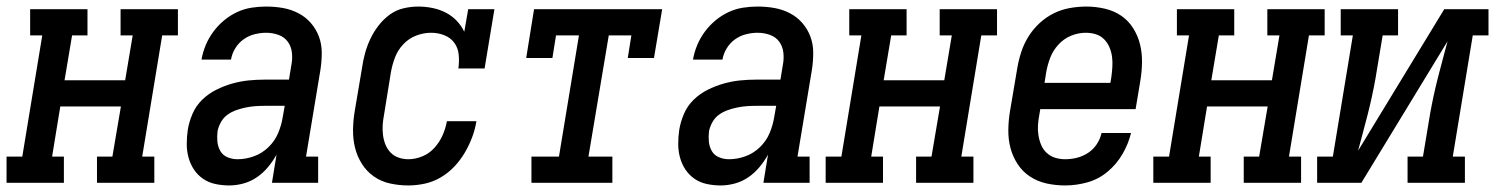

<svg xmlns="http://www.w3.org/2000/svg" viewBox="-44 -558 4564 586"><path d="M-24 0V-80H24L85 -450H48V-530H223V-450H176L153 -313H338L361 -450H324V-530H499V-450H451L390 -80H427V0H252V-80H299L325 -233H140L115 -80H151V0Z M656 8H655Q655 8 655 8Q655 8 655 8Q634 8 613 3.5Q592 -1 575.5 -12.5Q559 -24 548 -40.5Q537 -57 531.5 -77Q526 -97 526 -118.5Q526 -140 529 -161Q533 -186 543.5 -210.5Q554 -235 573 -253.5Q592 -272 616 -284Q640 -296 665 -303Q690 -310 714.5 -312.5Q739 -315 764 -315H838L845 -358Q849 -377 847 -396.5Q845 -416 834.5 -430.5Q824 -445 806 -451.5Q788 -458 768 -458Q751 -458 733 -453.5Q715 -449 699.5 -438Q684 -427 674 -410.5Q664 -394 661 -376H571Q575 -399 584 -420.5Q593 -442 607 -461Q621 -480 639.5 -495.5Q658 -511 679.5 -521Q701 -531 723.5 -534.5Q746 -538 768 -538Q795 -538 820 -533.5Q845 -529 867 -517.5Q889 -506 905 -487.5Q921 -469 929.5 -446Q938 -423 938 -397Q938 -371 934 -345L890 -80H927V0H786L800 -86Q789 -66 774 -48Q759 -30 740 -17Q721 -4 699 2Q677 8 656 8ZM681 -72Q706 -72 731 -81Q756 -90 775.5 -109Q795 -128 805 -152Q815 -176 819 -201L825 -235H764Q750 -235 735.5 -234Q721 -233 706.5 -230Q692 -227 677.5 -222Q663 -217 650.5 -208Q638 -199 630.5 -185.5Q623 -172 620 -158Q618 -142 619.5 -126Q621 -110 628.5 -97Q636 -84 650.5 -78Q665 -72 681 -72Z M1202 8Q1174 8 1146.5 2Q1119 -4 1097 -19.5Q1075 -35 1060.5 -58Q1046 -81 1039.5 -107.5Q1033 -134 1033.5 -163Q1034 -192 1039 -221L1061 -351Q1064 -373 1070 -395Q1076 -417 1086 -438.5Q1096 -460 1111 -479.5Q1126 -499 1145 -513Q1164 -527 1187 -532.5Q1210 -538 1232 -538Q1255 -538 1276.5 -533.5Q1298 -529 1316.5 -519.5Q1335 -510 1349.5 -495Q1364 -480 1373 -461L1385 -530H1465L1435 -349H1355Q1358 -370 1356 -391Q1354 -412 1342.5 -427.5Q1331 -443 1312 -450.5Q1293 -458 1272 -458Q1249 -458 1226.5 -449.5Q1204 -441 1187 -423Q1170 -405 1161.5 -382.5Q1153 -360 1149 -337L1128 -207Q1125 -192 1124 -176.5Q1123 -161 1125 -145.5Q1127 -130 1132.5 -116.5Q1138 -103 1148 -92.5Q1158 -82 1172.5 -77Q1187 -72 1202 -72Q1224 -72 1245.5 -81Q1267 -90 1282.5 -107.5Q1298 -125 1307 -145.5Q1316 -166 1320 -188H1410Q1406 -163 1397 -139Q1388 -115 1374.5 -92Q1361 -69 1342.5 -49.5Q1324 -30 1301 -16.5Q1278 -3 1252.5 2.5Q1227 8 1202 8Z M1578 0V-80H1662L1723 -450H1653L1642 -381H1562L1586 -530H1977L1952 -381H1872L1883 -450H1814L1752 -80H1825V0Z M2156 8H2155Q2155 8 2155 8Q2155 8 2155 8Q2134 8 2113 3.5Q2092 -1 2075.5 -12.5Q2059 -24 2048 -40.5Q2037 -57 2031.5 -77Q2026 -97 2026 -118.5Q2026 -140 2029 -161Q2033 -186 2043.5 -210.5Q2054 -235 2073 -253.5Q2092 -272 2116 -284Q2140 -296 2165 -303Q2190 -310 2214.5 -312.5Q2239 -315 2264 -315H2338L2345 -358Q2349 -377 2347 -396.5Q2345 -416 2334.5 -430.5Q2324 -445 2306 -451.5Q2288 -458 2268 -458Q2251 -458 2233 -453.5Q2215 -449 2199.5 -438Q2184 -427 2174 -410.5Q2164 -394 2161 -376H2071Q2075 -399 2084 -420.5Q2093 -442 2107 -461Q2121 -480 2139.5 -495.5Q2158 -511 2179.5 -521Q2201 -531 2223.5 -534.5Q2246 -538 2268 -538Q2295 -538 2320 -533.5Q2345 -529 2367 -517.5Q2389 -506 2405 -487.5Q2421 -469 2429.5 -446Q2438 -423 2438 -397Q2438 -371 2434 -345L2390 -80H2427V0H2286L2300 -86Q2289 -66 2274 -48Q2259 -30 2240 -17Q2221 -4 2199 2Q2177 8 2156 8ZM2181 -72Q2206 -72 2231 -81Q2256 -90 2275.5 -109Q2295 -128 2305 -152Q2315 -176 2319 -201L2325 -235H2264Q2250 -235 2235.5 -234Q2221 -233 2206.5 -230Q2192 -227 2177.5 -222Q2163 -217 2150.5 -208Q2138 -199 2130.5 -185.5Q2123 -172 2120 -158Q2118 -142 2119.5 -126Q2121 -110 2128.5 -97Q2136 -84 2150.5 -78Q2165 -72 2181 -72Z M2476 0V-80H2524L2585 -450H2548V-530H2723V-450H2676L2653 -313H2838L2861 -450H2824V-530H2999V-450H2951L2890 -80H2927V0H2752V-80H2799L2825 -233H2640L2615 -80H2651V0Z M3207 8Q3178 8 3150.5 2Q3123 -4 3100 -19Q3077 -34 3062 -57Q3047 -80 3040 -106.5Q3033 -133 3033.5 -162.5Q3034 -192 3039 -221L3061 -351Q3065 -375 3073 -399.5Q3081 -424 3095 -446.5Q3109 -469 3129 -487.5Q3149 -506 3172.5 -517.5Q3196 -529 3221.5 -533.5Q3247 -538 3272 -538Q3300 -538 3328 -531.5Q3356 -525 3378 -510Q3400 -495 3414.5 -472Q3429 -449 3435.5 -422.5Q3442 -396 3441.5 -367Q3441 -338 3436 -309L3422 -225H3131L3128 -207Q3125 -192 3124 -176Q3123 -160 3125.5 -144.5Q3128 -129 3134 -115Q3140 -101 3151 -91Q3162 -81 3176.5 -76.5Q3191 -72 3207 -72Q3225 -72 3243 -76.5Q3261 -81 3277 -91.5Q3293 -102 3303.5 -118Q3314 -134 3318 -152H3408Q3400 -119 3382 -88Q3364 -57 3336.5 -34Q3309 -11 3275 -1.5Q3241 8 3207 8ZM3144 -305H3345L3348 -323Q3350 -338 3351 -354Q3352 -370 3350 -385Q3348 -400 3342 -414Q3336 -428 3325.5 -438.5Q3315 -449 3300.5 -453.5Q3286 -458 3270 -458Q3270 -458 3270 -458Q3270 -458 3270 -458Q3247 -458 3225 -449Q3203 -440 3186.5 -422Q3170 -404 3161.5 -382Q3153 -360 3149 -337Z M3476 0V-80H3524L3585 -450H3548V-530H3723V-450H3676L3653 -313H3838L3861 -450H3824V-530H3999V-450H3951L3890 -80H3927V0H3752V-80H3799L3825 -233H3640L3615 -80H3651V0Z M3976 0V-80H4024L4085 -450H4048V-530H4223V-450H4176L4154 -318Q4149 -290 4143 -262.5Q4137 -235 4130 -207.5Q4123 -180 4115.5 -152.5Q4108 -125 4101 -98L4364 -530H4499V-450H4451L4390 -80H4427V0H4252V-80H4299L4321 -212Q4326 -240 4332 -267.5Q4338 -295 4345 -322.5Q4352 -350 4359.5 -377.5Q4367 -405 4374 -432L4111 0Z"/></svg>

Font: Iosevka Slab Medium Oblique
Style: Regular
Weight: 500
Italic angle: -9°
Monospace: yes
Designer: Belleve Invis
Foundry: Belleve Invis
Version: Version 11.1.1; ttfautohint (v1.8.3)